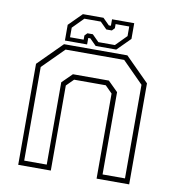

<svg xmlns="http://www.w3.org/2000/svg" viewBox="-78 -749 745 818"><g transform="rotate(10 295.0 -340.0)"><path d="M55 0V-437L158 -540H432L535 -437V0H394V-368L363.5 -398.5H226.5L196 -368V0ZM77 -22H174.5V-378L217.5 -420.5H373L416 -378V-22H513V-427L422 -518.5H168.5L77 -427ZM159 -556V-624L215 -680H304L332 -652H341V-680H437V-612L381 -556H292L264 -584H255V-556ZM178 -573.5H237V-591.5L248 -603H271.5L300.5 -574H372L418.5 -621V-662.5H359.5V-644.5L348.5 -633H324.5L295.5 -662H224.5L178 -615Z"/></g></svg>

Font: Tourney Thin ExtraLight
Style: Regular
Weight: 250
Version: Version 1.015